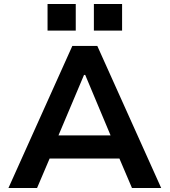

<svg xmlns="http://www.w3.org/2000/svg" viewBox="-20 -933 842 953"><path d="M22 0 339 -705H463L780 0H635L551 -197L611 -146H189L248 -197L164 0ZM397 -561 258 -232 233 -261H567L541 -232L403 -561ZM446 -781V-913H586V-781ZM216 -781V-913H356V-781Z"/></svg>

Font: Nunito Sans 6pt
Style: Bold
Weight: 700
Version: Version 3.101;gftools[0.9.27]